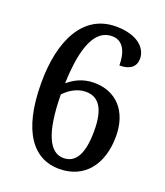

<svg xmlns="http://www.w3.org/2000/svg" viewBox="-136 -816 790 919"><g transform="rotate(20 259.5 -357.0)"><path d="M272 10C403 10 476 -88 476 -229C476 -358 403 -435 291 -435C231 -435 190 -410 160 -385C166 -573 209 -674 295 -674C352 -674 375 -622 375 -554C430 -554 457 -578 457 -618C457 -673 405 -724 297 -724C130 -724 52 -564 52 -349C52 -97 144 10 272 10ZM274 -46C204 -46 161 -131 159 -328C183 -353 221 -381 268 -381C333 -381 369 -333 369 -219C369 -98 335 -46 274 -46Z"/></g></svg>

Font: Noto Serif Devanagari SemiCondensed Medium
Style: Regular
Weight: 500
Width: 4
Designer: Universal Thirst, Indian Type Foundry and the Monotype Design Team
Foundry: Monotype Imaging Inc.
Version: Version 2.004